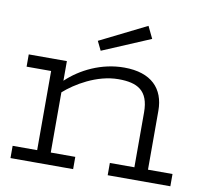

<svg xmlns="http://www.w3.org/2000/svg" viewBox="-77 -765 909 848"><g transform="rotate(10 378.0 -340.5)"><path d="M23 -410H133V-55H23V0H304V-55H194V-325C242 -368 336 -426 433 -426C517 -426 569 -400 569 -301V-55H459V0H740V-55H630V-319C630 -418 571 -481 449 -481C347 -481 255 -435 194 -377V-465H23ZM522 -681 313 -577 333 -536 548 -627Z"/></g></svg>

Font: Stint Ultra Expanded
Style: Regular
Weight: 400
Width: 7
Designer: Astigmatic (AOETI)
Foundry: Astigmatic (AOETI)
Version: Version 1.000